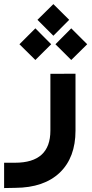

<svg xmlns="http://www.w3.org/2000/svg" viewBox="-33 -699 455 948"><path d="M41 104.5H-12.7V229.5L42 228.5C137.2 228 210.4 202.6 262.2 153.3C314 103.5 339.8 34.2 339.8 -54.2V-335H320.3L235.4 -334.5H215.8V-54.2C215.8 51.8 157.7 104.5 41 104.5ZM141.6 -402.8 219.7 -480.5 141.6 -559.1 63 -480.5ZM318.8 -402.8 397.5 -480.5 318.8 -559.1 240.7 -480.5ZM230.5 -522.5 308.6 -601.1 230.5 -678.7 151.9 -601.1Z"/></svg>

Font: Shabnam
Style: Bold
Weight: 700
Foundry: DejaVu fonts team - Redesigned by Saber Rastikerdar - Based on Vazir font
Version: Version 5.0.1